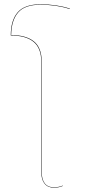

<svg xmlns="http://www.w3.org/2000/svg" viewBox="-20 -864 395 893"><path d="M32 -701Q100 -701 137 -672Q174 -643 174 -576V-64Q174 -30 188 -11.5Q202 7 231 7Q254 7 272 -1V1Q253 9 231 9Q202 9 187 -10Q172 -29 172 -64V-576Q172 -641 135.5 -670Q99 -699 30 -699Q30 -769 62 -806.5Q94 -844 168 -844Q244 -844 305 -824L304 -822Q243 -842 168 -842Q95 -842 64 -805.5Q33 -769 32 -701Z"/></svg>

Font: FiraGO Two
Style: Regular
Weight: 100
Designer: bBox Type
Foundry: bBox Type GmbH
Version: Version 1.001